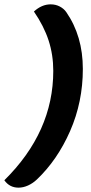

<svg xmlns="http://www.w3.org/2000/svg" viewBox="-52 -742 419 883"><path d="M117 84Q99 101 77 111Q55 121 33 121Q-8 121 -32 87Q193 -135 193 -416Q193 -490 171.5 -556Q150 -622 104 -689Q140 -722 181 -722Q204 -722 223 -712Q242 -702 253 -686Q329 -576 329 -425Q329 -273 270.5 -139.5Q212 -6 117 84Z"/></svg>

Font: K2D
Style: Bold Italic
Weight: 700
Italic angle: -10°
Designer: Katatrad Aksorn Co.,Ltd.
Foundry: Cadson Demak Co.,Ltd.
Version: Version 1.000; ttfautohint (v1.6)